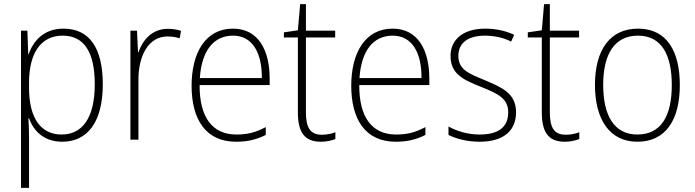

<svg xmlns="http://www.w3.org/2000/svg" viewBox="-20 -678 3374 932"><path d="M288 -539C193 -539 142 -480 119 -415H117L113 -529H82V234H121V-1C121 -36 120 -73 118 -104H121C142 -44 192 10 282 10C405 10 479 -86 479 -269C479 -448 412 -539 288 -539ZM284 -505C389 -505 440 -424 440 -269C440 -103 378 -25 279 -25C180 -25 121 -102 121 -251V-277C121 -418 177 -505 284 -505Z M794 -538C718 -538 672 -483 652 -424H650L645 -529H613V0H652V-288C651 -406 700 -501 793 -501C815 -501 834 -498 852 -492L859 -528C840 -535 817 -538 794 -538Z M1111 -539C977 -539 910 -421 910 -262C910 -99 978 10 1126 10C1183 10 1226 -1 1270 -23V-61C1218 -34 1181 -25 1127 -25C1010 -25 948 -110 949 -265H1289V-297C1289 -431 1236 -539 1111 -539ZM1111 -505C1208 -505 1252 -418 1251 -299H950C959 -435 1019 -505 1111 -505Z M1542 -24C1483 -24 1465 -62 1465 -135V-496H1607V-529H1465V-658H1437L1426 -531L1358 -521V-496H1426V-133C1426 -39 1456 10 1537 10C1567 10 1589 4 1608 -3V-36C1590 -29 1568 -24 1542 -24Z M1886 -539C1752 -539 1685 -421 1685 -262C1685 -99 1753 10 1901 10C1958 10 2001 -1 2045 -23V-61C1993 -34 1956 -25 1902 -25C1785 -25 1723 -110 1724 -265H2064V-297C2064 -431 2011 -539 1886 -539ZM1886 -505C1983 -505 2027 -418 2026 -299H1725C1734 -435 1794 -505 1886 -505Z M2485 -133C2485 -227 2414 -254 2333 -289C2255 -321 2205 -340 2205 -407C2205 -471 2254 -505 2334 -505C2380 -505 2428 -494 2461 -476L2476 -509C2438 -527 2390 -539 2335 -539C2230 -539 2167 -487 2167 -407C2167 -317 2231 -290 2316 -256C2395 -224 2447 -201 2447 -133C2447 -65 2405 -25 2308 -25C2253 -25 2200 -40 2157 -64V-23C2191 -6 2244 10 2308 10C2425 10 2485 -44 2485 -133Z M2726 -24C2667 -24 2649 -62 2649 -135V-496H2791V-529H2649V-658H2621L2610 -531L2542 -521V-496H2610V-133C2610 -39 2640 10 2721 10C2751 10 2773 4 2792 -3V-36C2774 -29 2752 -24 2726 -24Z M3280 -265C3280 -428 3218 -539 3077 -539C2943 -539 2868 -438 2868 -266C2868 -97 2940 10 3074 10C3212 10 3280 -97 3280 -265ZM2908 -266C2908 -417 2964 -505 3077 -505C3195 -505 3241 -406 3241 -265C3241 -115 3189 -25 3074 -25C2961 -25 2908 -117 2908 -266Z"/></svg>

Font: Noto Sans Thai Looped SemiCondensed ExtraLight
Style: Regular
Weight: 200
Width: 4
Designer: Sasikarn Vongin, Ben Mitchell
Foundry: The Fontpad Ltd
Version: Version 1.001